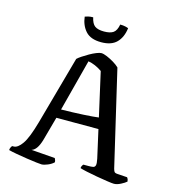

<svg xmlns="http://www.w3.org/2000/svg" viewBox="-129 -1017 1015 1124"><g transform="rotate(15 378.0 -455.0)"><path d="M226 0Q219 0 193.5 -3Q168 -6 135 -11Q102 -16 71 -21.5Q40 -27 22 -32Q22 -40 25.5 -47.5Q29 -55 33 -59H42Q67 -59 93.5 -97Q120 -135 148 -235L263 -649Q271 -657 289 -669Q307 -681 328 -693Q349 -705 368 -712.5Q387 -720 397 -720Q410 -720 431.5 -711Q453 -702 474.5 -689Q496 -676 509 -663L644 -86Q647 -75 651 -68.5Q655 -62 670 -61L730 -57Q732 -53 734.5 -50Q737 -47 739 -33Q728 -23 705.5 -11.5Q683 0 665 0Q654 0 624 -4.5Q594 -9 559 -15Q524 -21 494.5 -27.5Q465 -34 453 -38Q453 -46 457.5 -53.5Q462 -61 464 -62H495Q511 -62 522 -64Q533 -66 536 -77.5Q539 -89 533 -117L495 -286H240L200 -141Q181 -76 148 -67L292 -56Q293 -53 296 -47Q299 -41 299 -32Q286 -19 263.5 -9.5Q241 0 226 0ZM254 -340Q327 -341 389 -344.5Q451 -348 480 -352L420 -618Q378 -647 336 -654ZM378 -781Q314 -781 283.5 -815Q253 -849 247 -901Q254 -904 267 -907Q280 -910 296 -910Q304 -873 322.5 -859.5Q341 -846 378 -846Q415 -846 434 -859Q453 -872 460 -910Q478 -910 491 -907Q504 -904 510 -901Q503 -845 471.5 -813Q440 -781 378 -781Z"/></g></svg>

Font: Texturina
Style: Regular
Weight: 400
Designer: Guillermo Torres Carreño
Foundry: Omnibus-Type
Version: Version 1.002; ttfautohint (v1.8.3)